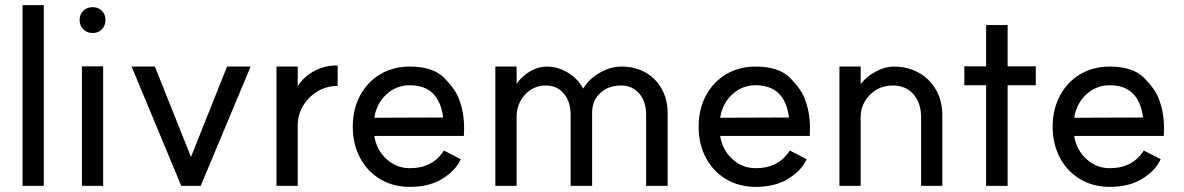

<svg xmlns="http://www.w3.org/2000/svg" viewBox="-20 -723 4626 750"><path d="M151 -703V3H68V-703Z M383 -464V3H300V-464ZM392 -645Q392 -623 378 -608.5Q364 -594 342 -594Q320 -594 305.5 -608.5Q291 -623 291 -645Q291 -667 305.5 -681Q320 -695 342 -695Q364 -695 378 -681Q392 -667 392 -645Z M764 3H688L494 -463H585L726 -110L867 -463H959Z M1060 -463H1143V-386Q1166 -424 1209.5 -446.5Q1253 -469 1299 -467V-387Q1258 -388 1222 -367Q1186 -346 1164.5 -310.5Q1143 -275 1143 -234V3H1060Z M1358 -228Q1358 -296 1386.5 -349.5Q1415 -403 1465.5 -433Q1516 -463 1581 -463Q1672 -463 1716 -418Q1760 -373 1773 -336Q1793 -284 1793 -222L1792 -192H1442Q1451 -137 1490 -101.5Q1529 -66 1581 -66Q1670 -66 1714 -135L1780 -101Q1760 -57 1708.5 -25Q1657 7 1581 7Q1516 7 1465.5 -23Q1415 -53 1386.5 -106.5Q1358 -160 1358 -228ZM1581 -390Q1528 -390 1489.5 -354.5Q1451 -319 1442 -263L1711 -264Q1695 -390 1581 -390Z M2406 -389Q2356 -389 2324.5 -359.5Q2293 -330 2293 -283V3H2209V-275Q2209 -326 2182.5 -357.5Q2156 -389 2113 -389Q2063 -389 2030.5 -353Q1998 -317 1998 -266V3H1915V-463H1998V-396Q2019 -426 2051 -444.5Q2083 -463 2116 -463Q2159 -463 2198.5 -439Q2238 -415 2258 -377Q2281 -415 2323 -439Q2365 -463 2408 -463Q2460 -463 2501 -440Q2542 -417 2565 -375.5Q2588 -334 2588 -281V3H2504V-275Q2504 -326 2477 -357.5Q2450 -389 2406 -389Z M2709 -228Q2709 -296 2737.5 -349.5Q2766 -403 2816.5 -433Q2867 -463 2932 -463Q3023 -463 3067 -418Q3111 -373 3124 -336Q3144 -284 3144 -222L3143 -192H2793Q2802 -137 2841 -101.5Q2880 -66 2932 -66Q3021 -66 3065 -135L3131 -101Q3111 -57 3059.5 -25Q3008 7 2932 7Q2867 7 2816.5 -23Q2766 -53 2737.5 -106.5Q2709 -160 2709 -228ZM2932 -390Q2879 -390 2840.5 -354.5Q2802 -319 2793 -263L3062 -264Q3046 -390 2932 -390Z M3468 -389Q3414 -389 3378 -352.5Q3342 -316 3342 -265V3H3259V-463H3342V-395Q3366 -425 3402 -444Q3438 -463 3472 -463Q3524 -463 3567 -440Q3610 -417 3635.5 -373.5Q3661 -330 3661 -271V3H3578V-265Q3578 -321 3548 -355Q3518 -389 3468 -389Z M3832 -390H3747V-464H3832V-625H3916V-464H4026V-390H3916V3H3832Z M4092 -228Q4092 -296 4120.5 -349.5Q4149 -403 4199.5 -433Q4250 -463 4315 -463Q4406 -463 4450 -418Q4494 -373 4507 -336Q4527 -284 4527 -222L4526 -192H4176Q4185 -137 4224 -101.5Q4263 -66 4315 -66Q4404 -66 4448 -135L4514 -101Q4494 -57 4442.5 -25Q4391 7 4315 7Q4250 7 4199.5 -23Q4149 -53 4120.5 -106.5Q4092 -160 4092 -228ZM4315 -390Q4262 -390 4223.5 -354.5Q4185 -319 4176 -263L4445 -264Q4429 -390 4315 -390Z"/></svg>

Font: SUITE Medium
Style: Regular
Weight: 500
Designer: Sun
Foundry: Sun
Version: Version 2.040